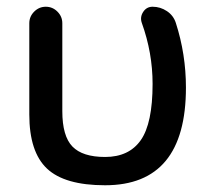

<svg xmlns="http://www.w3.org/2000/svg" viewBox="-20 -540 624 570"><path d="M292 10Q172 10 119.5 -39.5Q67 -89 67 -200V-471Q67 -491 81.5 -505.5Q96 -520 116 -520Q136 -520 150.5 -505.5Q165 -491 165 -471V-210Q165 -136 195 -105Q225 -74 292 -74Q363 -74 398 -124Q433 -174 433 -291Q433 -383 401 -472Q395 -489 405 -504.5Q415 -520 433 -520Q456 -520 475.5 -507Q495 -494 502 -472Q532 -379 532 -280Q532 10 292 10Z"/></svg>

Font: Rounded Mplus 1c Medium
Style: Regular
Weight: 500
Version: Version 1.059.20150529